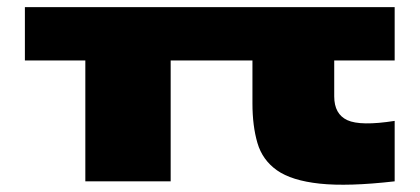

<svg xmlns="http://www.w3.org/2000/svg" viewBox="-20 -510 1180 540"><path d="M920 -239Q920 -189 957 -172Q994 -155 1090 -170V0Q959 15 879.5 6.5Q800 -2 759 -31Q718 -60 704 -108Q690 -156 690 -219V-340H460V0H220V-340H50V-490H1090V-340H920Z"/></svg>

Font: Syne ExtraBold
Style: Regular
Weight: 800
Designer: Lucas Descroix
Foundry: Bonjour Monde
Version: Version 2.200; ttfautohint (v1.8.4)